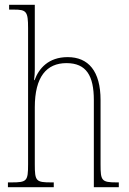

<svg xmlns="http://www.w3.org/2000/svg" viewBox="-20 -780 538 800"><path d="M13 0H204V-20H194C130 -20 125 -25 125 -95V-333C125 -460 174 -517 257 -517C340 -517 371 -464 371 -363V0H475V-20H465C403 -20 399 -28 399 -94V-363C399 -484 348 -542 262 -542C182 -542 142 -495 124 -446H122C124 -462 125 -478 125 -491V-760H18V-740H37C90 -740 97 -733 97 -663V-95C97 -25 92 -20 27 -20H13Z"/></svg>

Font: Noto Serif Bengali Condensed Thin
Style: Regular
Weight: 100
Width: 3
Designer: Juan Bruce, Universal Thirst, Indian Type Foundry and the Monotype Design Team.
Foundry: Monotype Imaging Inc.
Version: Version 2.003